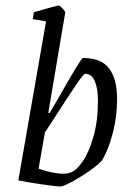

<svg xmlns="http://www.w3.org/2000/svg" viewBox="-20 -663 473 692"><path d="M402 -306Q402 -242 386 -181.5Q370 -121 347 -84Q325 -60 269.5 -25.5Q214 9 197 9Q182 9 127.5 1Q73 -7 46 -13L146 -586L98 -594L102 -619Q185 -643 192 -643Q196 -643 206 -632Q216 -621 215 -617L154 -256H159L189 -307Q272 -454 279 -454Q345 -454 373.5 -416Q402 -378 402 -306ZM333 -300Q333 -345 321.5 -371Q310 -397 287 -397Q281 -397 253 -355.5Q225 -314 178 -241L142 -186L119 -55Q171 -37 208 -37Q224 -37 236 -42Q256 -49 278.5 -82Q301 -115 317 -171Q333 -227 333 -300Z"/></svg>

Font: Grenze Light
Style: Italic
Weight: 300
Italic angle: -10°
Designer: Renata Polastri
Foundry: Omnibus-Type
Version: Version 1.002; ttfautohint (v1.8)